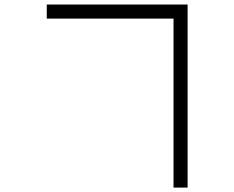

<svg xmlns="http://www.w3.org/2000/svg" viewBox="-20 -770 1040 852"><path d="M750 -687.5Q750 -687.5 750 62.5H812.5V-750H187.5V-687.5Z"/></svg>

Font: UnifontExMono
Style: Regular
Weight: 500
Version: Version 15.0.06